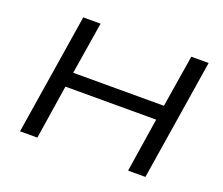

<svg xmlns="http://www.w3.org/2000/svg" viewBox="-116 -879 1222 1052"><g transform="rotate(20 494.5 -352.5)"><path d="M90 0 202 -705H303L254 -401H783L832 -705H933L821 0H720L769 -315H240L191 0Z"/></g></svg>

Font: Nunito Sans 7pt Expanded
Style: Italic
Weight: 400
Width: 7
Italic angle: -9°
Designer: Vernon Adams
Foundry: Vernon Adams
Version: Version 3.101;gftools[0.9.27]